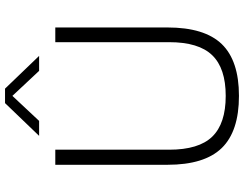

<svg xmlns="http://www.w3.org/2000/svg" viewBox="-126 -860 994 783"><g transform="rotate(-90 371.5 -468.0)"><path d="M372.5 9Q228 9 159.8 -61.2Q91.5 -131.5 91.5 -282.5V-740H153V-275.5Q153 -155 206.2 -100Q259.5 -45 372.5 -45Q485 -45 538.2 -100Q591.5 -155 591.5 -275.5V-740H651.5V-282.5Q651.5 -131.5 583.8 -61.2Q516 9 372.5 9ZM209.5 -806 343 -945H402L535.5 -806H474.5L372.5 -915L270.5 -806Z"/></g></svg>

Font: Encode Sans SemiExpanded SemiExpanded Light
Style: Regular
Weight: 300
Width: 6
Designer: Multiple Designers
Foundry: Impallari Type
Version: Version 3.000; ttfautohint (v1.8.3) -l 8 -r 50 -G 200 -x 14 